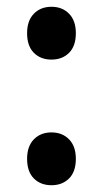

<svg xmlns="http://www.w3.org/2000/svg" viewBox="-20 -536 304 567"><path d="M132 -360Q100 -360 80 -380Q60 -400 60 -438Q60 -475 80 -495.5Q100 -516 132 -516Q164 -516 184 -495.5Q204 -475 204 -438Q204 -400 184 -380Q164 -360 132 -360ZM132 11Q100 11 80 -9Q60 -29 60 -67Q60 -104 80 -124.5Q100 -145 132 -145Q164 -145 184 -124.5Q204 -104 204 -67Q204 -29 184 -9Q164 11 132 11Z"/></svg>

Font: National Park SemiBold
Style: Regular
Weight: 600
Designer: Andrea Herstowski, Ben Hoepner
Version: Version 1.009